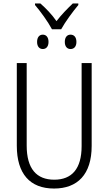

<svg xmlns="http://www.w3.org/2000/svg" viewBox="-20 -1078 626 1108"><path d="M280 -909H333C357 -953 401 -1012 432 -1049V-1058H400C366 -1025 336 -995 306 -956C279 -995 245 -1030 213 -1058H182V-1049C213 -1013 256 -954 280 -909ZM227 -795C246 -795 260 -809 260 -836C260 -864 246 -878 227 -878C208 -878 194 -864 194 -836C194 -809 208 -795 227 -795ZM387 -795C407 -795 421 -809 421 -836C421 -864 407 -878 387 -878C368 -878 354 -864 354 -836C354 -809 368 -795 387 -795ZM509 -714H451V-235C451 -103 394 -41 293 -41C191 -41 134 -104 134 -238V-714H77V-237C77 -75 153 10 292 10C427 10 509 -71 509 -236Z"/></svg>

Font: Noto Sans Display SemiCondensed Light
Style: Regular
Weight: 300
Width: 4
Designer: Monotype Design Team
Foundry: Monotype Imaging Inc.
Version: Version 1.900